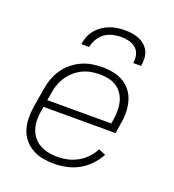

<svg xmlns="http://www.w3.org/2000/svg" viewBox="-135 -846 871 959"><g transform="rotate(20 300.0 -366.0)"><path d="M260 8Q228 8 198.5 2.5Q169 -3 143.5 -17.5Q118 -32 99.5 -54.5Q81 -77 72.5 -105Q64 -133 63.5 -164Q63 -195 68 -226L85 -326Q89 -353 98.5 -380Q108 -407 124.5 -431.5Q141 -456 164.5 -475.5Q188 -495 214.5 -507Q241 -519 268.5 -523.5Q296 -528 324 -528Q354 -528 383.5 -522Q413 -516 437 -501.5Q461 -487 478 -464Q495 -441 502.5 -413Q510 -385 510.5 -355Q511 -325 505 -294L497 -241H114L110 -219Q106 -194 106 -169.5Q106 -145 113 -122.5Q120 -100 134.5 -81.5Q149 -63 169.5 -51.5Q190 -40 214 -35Q238 -30 263 -30Q290 -30 317.5 -36Q345 -42 370 -56Q395 -70 415 -91Q435 -112 448 -137L485 -121Q469 -91 444 -65Q419 -39 389 -22.5Q359 -6 325.5 1Q292 8 260 8ZM120 -279H460L464 -301Q468 -325 468 -349Q468 -373 462.5 -395Q457 -417 444.5 -436Q432 -455 413 -467.5Q394 -480 371 -485Q348 -490 324 -490Q301 -490 278 -486Q255 -482 233 -471.5Q211 -461 192 -444.5Q173 -428 159.5 -407.5Q146 -387 138 -364.5Q130 -342 127 -319ZM184 -600Q187 -620 194.5 -640Q202 -660 216 -677Q230 -694 248 -706.5Q266 -719 285.5 -726.5Q305 -734 325.5 -737Q346 -740 366 -740Q386 -740 405.5 -737Q425 -734 442.5 -726.5Q460 -719 474 -706.5Q488 -694 496 -677Q504 -660 504.5 -640Q505 -620 502 -600H460Q464 -622 459 -643Q454 -664 439 -677.5Q424 -691 403 -696.5Q382 -702 360 -702Q338 -702 315 -696.5Q292 -691 273 -677.5Q254 -664 242 -643Q230 -622 226 -600Z"/></g></svg>

Font: Iosevka Aile Extralight
Style: Italic
Weight: 200
Italic angle: -9°
Designer: Belleve Invis
Foundry: Belleve Invis
Version: Version 31.1.0; ttfautohint (v1.8.4)